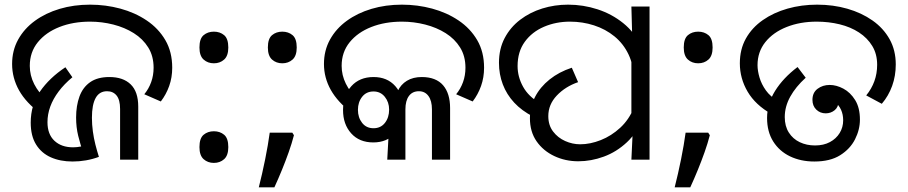

<svg xmlns="http://www.w3.org/2000/svg" viewBox="-20 -686 3901 825"><path d="M292 8Q239 8 198.5 -10Q158 -28 135 -65Q112 -102 112 -159Q112 -235 152 -293Q192 -351 261 -397L291 -354Q256 -325 232 -293Q208 -261 196 -228Q184 -195 184 -161Q184 -109 214 -81Q244 -53 294 -53Q311 -53 328 -56.5Q345 -60 361 -69L339 -25Q325 -66 316 -102.5Q307 -139 307 -181Q307 -232 321.5 -271.5Q336 -311 367.5 -333Q399 -355 450 -355Q509 -355 541.5 -323.5Q574 -292 574 -228V0H496V-218Q496 -257 481 -275.5Q466 -294 440 -294Q407 -294 391 -265Q375 -236 375 -180Q375 -151 379 -121.5Q383 -92 390 -64.5Q397 -37 405 -12Q378 -2 349.5 3Q321 8 292 8ZM156 -197Q92 -244 62 -297.5Q32 -351 32 -411Q32 -469 58 -516Q84 -563 130 -596.5Q176 -630 236.5 -648Q297 -666 367 -666Q434 -666 497 -649Q560 -632 610.5 -598Q661 -564 690.5 -513.5Q720 -463 720 -395Q720 -353 707 -316.5Q694 -280 671 -250L600 -281Q619 -304 629.5 -333Q640 -362 640 -395Q640 -445 617 -482Q594 -519 555 -543.5Q516 -568 467 -580.5Q418 -593 367 -593Q294 -593 235.5 -570Q177 -547 142.5 -504.5Q108 -462 108 -403Q108 -362 127 -324.5Q146 -287 183 -254L156 -197Z M899 -414Q873 -414 855 -430Q837 -446 837 -482Q837 -520 855 -535Q873 -550 899 -550Q925 -550 943 -535Q961 -520 961 -482Q961 -446 943 -430Q925 -414 899 -414ZM899 14Q873 14 855 -2Q837 -18 837 -54Q837 -92 855 -107Q873 -122 899 -122Q925 -122 943 -107Q961 -92 961 -54Q961 -18 943 -2Q925 14 899 14Z M1236 -116 1243 -105Q1234 -70 1220.5 -32Q1207 6 1191.5 44Q1176 82 1159 119H1092Q1107 60 1119.5 -2Q1132 -64 1139 -116ZM1193 -414Q1167 -414 1149 -430Q1131 -446 1131 -482Q1131 -520 1149 -535Q1167 -550 1193 -550Q1219 -550 1237 -535Q1255 -520 1255 -482Q1255 -446 1237 -430Q1219 -414 1193 -414Z M1492 -201Q1431 -247 1401.5 -299.5Q1372 -352 1372 -411Q1372 -469 1398 -516Q1424 -563 1470 -596.5Q1516 -630 1576.5 -648Q1637 -666 1707 -666Q1774 -666 1837 -649Q1900 -632 1950.5 -598Q2001 -564 2030.5 -513.5Q2060 -463 2060 -395Q2060 -353 2047 -316.5Q2034 -280 2011 -250L1940 -281Q1959 -304 1969.5 -333Q1980 -362 1980 -395Q1980 -445 1957 -482Q1934 -519 1895 -543.5Q1856 -568 1807 -580.5Q1758 -593 1707 -593Q1634 -593 1575.5 -570Q1517 -547 1482.5 -504.5Q1448 -462 1448 -403Q1448 -363 1466 -326.5Q1484 -290 1518 -258L1492 -201ZM1584 -74Q1524 -74 1489 -113Q1454 -152 1454 -213Q1454 -276 1489.5 -315.5Q1525 -355 1585 -355Q1644 -355 1678.5 -316Q1713 -277 1713 -215Q1713 -153 1678 -113.5Q1643 -74 1584 -74ZM1585 -135Q1616 -135 1634 -158Q1652 -181 1652 -215Q1652 -247 1633.5 -270Q1615 -293 1585 -293Q1554 -293 1536 -270Q1518 -247 1518 -214Q1518 -181 1536 -158Q1554 -135 1585 -135ZM1652 -148 1675 -222Q1675 -264 1688.5 -293.5Q1702 -323 1728.5 -339Q1755 -355 1792 -355Q1823 -355 1846 -346Q1869 -337 1884 -319.5Q1899 -302 1906.5 -277.5Q1914 -253 1914 -222V0H1836V-216Q1836 -253 1821 -273.5Q1806 -294 1780 -294Q1752 -294 1737 -273.5Q1722 -253 1722 -216V0H1644Z M2271 -185Q2222 -210 2189.5 -245Q2157 -280 2140.5 -323.5Q2124 -367 2124 -416Q2124 -476 2148.5 -522.5Q2173 -569 2215 -601Q2257 -633 2310 -649.5Q2363 -666 2421 -666Q2486 -666 2547.5 -646Q2609 -626 2658 -586.5Q2707 -547 2736 -487Q2765 -427 2765 -347L2703 -344Q2703 -405 2681 -451.5Q2659 -498 2620.5 -529.5Q2582 -561 2532.5 -577Q2483 -593 2429 -593Q2369 -593 2317.5 -571Q2266 -549 2235 -506.5Q2204 -464 2204 -402Q2204 -356 2227.5 -313.5Q2251 -271 2300 -243L2271 -185ZM2465 7Q2409 7 2361.5 -15.5Q2314 -38 2285.5 -79Q2257 -120 2257 -178Q2257 -227 2279 -269.5Q2301 -312 2341.5 -344.5Q2382 -377 2437 -395L2464 -333Q2409 -314 2372.5 -275.5Q2336 -237 2336 -187Q2336 -148 2356.5 -121Q2377 -94 2408.5 -80Q2440 -66 2473 -66Q2516 -66 2561.5 -84Q2607 -102 2645 -137Q2683 -172 2704 -224L2742 -180Q2718 -116 2673.5 -74.5Q2629 -33 2574.5 -13Q2520 7 2465 7ZM2698 -106 2693 -144V-471L2697 -511L2693 -658H2771V0H2693Z M3023 -116 3030 -105Q3021 -70 3007.5 -32Q2994 6 2978.5 44Q2963 82 2946 119H2879Q2894 60 2906.5 -2Q2919 -64 2926 -116ZM2980 -414Q2954 -414 2936 -430Q2918 -446 2918 -482Q2918 -520 2936 -535Q2954 -550 2980 -550Q3006 -550 3024 -535Q3042 -520 3042 -482Q3042 -446 3024 -430Q3006 -414 2980 -414Z M3159 -414Q3159 -474 3185 -520.5Q3211 -567 3257.5 -599.5Q3304 -632 3364 -649Q3424 -666 3491 -666Q3560 -666 3621 -648.5Q3682 -631 3729 -598Q3776 -565 3802.5 -517.5Q3829 -470 3829 -409Q3829 -360 3813.5 -317Q3798 -274 3769 -240L3702 -276Q3725 -304 3737 -337Q3749 -370 3749 -408Q3749 -454 3728 -488.5Q3707 -523 3671 -546.5Q3635 -570 3588 -581.5Q3541 -593 3489 -593Q3418 -593 3360 -570Q3302 -547 3268.5 -505Q3235 -463 3235 -406Q3235 -382 3243.5 -353Q3252 -324 3271 -297.5Q3290 -271 3322 -253L3295 -196Q3226 -235 3192.5 -292Q3159 -349 3159 -414ZM3276 -179Q3276 -240 3310.5 -295.5Q3345 -351 3407 -398L3442 -352Q3399 -313 3375.5 -270.5Q3352 -228 3352 -183Q3352 -144 3369.5 -116.5Q3387 -89 3416.5 -75Q3446 -61 3482 -61Q3519 -61 3546 -75.5Q3573 -90 3588 -114.5Q3603 -139 3603 -169Q3603 -194 3594 -214Q3585 -234 3569 -246Q3553 -258 3531 -258L3530 -303Q3546 -303 3558 -296Q3570 -289 3576.5 -277.5Q3583 -266 3583 -251Q3583 -226 3566.5 -212.5Q3550 -199 3528 -199Q3504 -199 3487.5 -215Q3471 -231 3471 -257Q3471 -288 3493 -304.5Q3515 -321 3545 -321Q3574 -321 3604 -305Q3634 -289 3654.5 -256Q3675 -223 3675 -172Q3675 -129 3654 -87.5Q3633 -46 3590 -19Q3547 8 3479 8Q3421 8 3375 -14Q3329 -36 3302.5 -78Q3276 -120 3276 -179Z"/></svg>

Font: hexloriya05
Style: Book
Weight: 400
Designer: Jelle Bosma - Monotype Design Team
Foundry: Monotype Imaging Inc.
Version: Version 2.003